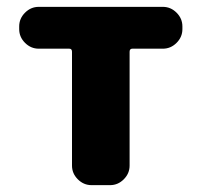

<svg xmlns="http://www.w3.org/2000/svg" viewBox="-20 -540 588 560"><path d="M93 -398Q70 -398 53 -415Q36 -432 36 -455V-463Q36 -486 53 -503Q70 -520 93 -520H455Q478 -520 495 -503Q512 -486 512 -463V-455Q512 -432 495 -415Q478 -398 455 -398H366Q358 -398 358 -389V-57Q358 -34 341 -17Q324 0 301 0H247Q224 0 207 -17Q190 -34 190 -57V-389Q190 -398 182 -398Z"/></svg>

Font: Rounded Mplus 1c ExtraBold
Style: Regular
Weight: 800
Version: Version 1.059.20150529